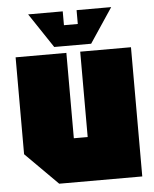

<svg xmlns="http://www.w3.org/2000/svg" viewBox="-53 -785 666 829"><g transform="rotate(-5 280.0 -370.0)"><path d="M530 -560V0H170L30 -140V-560H250V-190H310V-560ZM310 -740H460L360 -590H200L100 -740H250V-680H310Z"/></g></svg>

Font: Tektur Condensed Black
Style: Regular
Weight: 900
Width: 3
Designer: Adam Jagosz
Foundry: Adam Jagosz
Version: Version 1.005;gftools[0.9.30]